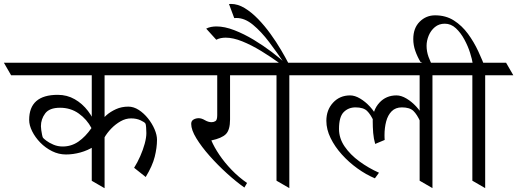

<svg xmlns="http://www.w3.org/2000/svg" viewBox="-62 -967 2659 987"><path d="M408.7 -644.5 445.8 -580.1H-4.9L-42 -644.5ZM837.9 -644.5 875 -580.1H399.9L362.8 -644.5ZM409.7 -37.6V-644H475.6V0.5ZM457 -215.8V-344.2Q465.8 -357.9 485.6 -375.2Q505.4 -392.6 534.2 -405.8Q563 -418.9 597.7 -418.9Q625 -418.9 651.4 -401.9Q677.7 -384.8 699 -358.2Q720.2 -331.5 732.7 -302.2Q745.1 -272.9 745.1 -248.5Q745.1 -208 733.4 -161.1Q721.7 -114.3 687 -57.1L627.4 -104.5Q644.5 -131.3 658.9 -164.1Q673.3 -196.8 681.9 -228.3Q690.4 -259.8 690.4 -282.7Q690.4 -294.9 689.2 -311.8Q688 -328.6 685.5 -332Q681.6 -338.9 660.6 -348.6Q639.6 -358.4 611.8 -358.4Q584 -358.4 557.9 -343.5Q531.7 -328.6 510 -306.2Q488.3 -283.7 474.4 -259.3Q460.4 -234.9 457 -215.8ZM435.5 -310.5Q443.4 -299.3 453.9 -285.6Q464.4 -272 472.2 -261.7Q453.1 -233.9 421.1 -213.9Q389.2 -193.8 351.6 -183.3Q314 -172.9 277.3 -172.9Q239.7 -172.9 205.6 -189.9Q171.4 -207 145 -234.1Q118.7 -261.2 103.3 -292.2Q87.9 -323.2 87.9 -350.6Q87.9 -479.5 234.9 -479.5Q282.7 -479.5 322 -457Q361.3 -434.6 390.4 -396.5Q419.4 -358.4 435.5 -310.5ZM408.2 -308.6Q384.8 -353.5 343 -383.3Q301.3 -413.1 246.6 -413.1Q191.9 -413.1 170.2 -383.8Q148.4 -354.5 148.4 -318.4Q148.4 -311 150.1 -298.1Q151.9 -285.2 154.3 -273.9Q156.7 -262.7 158.7 -259.3Q161.6 -254.9 176 -243.9Q190.4 -232.9 212.6 -223.4Q234.9 -213.9 260.3 -213.9Q304.7 -213.9 341.1 -239Q377.4 -264.2 408.2 -308.6Z M1211.4 -644.5 1248.5 -580.1H828.1L791 -644.5ZM1261.7 -644.5 1298.8 -580.1H894.5L857.4 -644.5ZM1054.7 -620.1H1120.6V-353Q1120.6 -299.3 1099.4 -277.8Q1078.1 -256.3 1024.4 -245.1Q1039.1 -210.4 1065.9 -170.7Q1092.8 -130.9 1129.2 -93.3Q1165.5 -55.7 1208 -26.4L1194.3 -2.9Q1151.9 -32.7 1104.5 -75.7Q1057.1 -118.7 1015.4 -165.8Q973.6 -212.9 947.3 -256.1Q920.9 -299.3 920.9 -330.1Q920.9 -345.7 932.9 -352.5Q944.8 -359.4 959.5 -359.4Q974.1 -359.4 991.5 -349.1Q1008.8 -338.9 1025.9 -338.9Q1036.6 -338.9 1045.7 -344.5Q1054.7 -350.1 1054.7 -375Z M1405.3 -644.5 1442.4 -580.1H1252L1214.8 -644.5ZM1532.7 -644.5 1569.8 -580.1H1379.4L1342.3 -644.5ZM1359.4 -38.1V-644.5H1425.3V0ZM1049.8 -762.7 998 -819.8Q1010.3 -826.2 1023.7 -828.6Q1037.1 -831.1 1050.8 -831.1Q1092.8 -831.1 1142.6 -811.8Q1192.4 -792.5 1242.2 -762.5Q1292 -732.4 1335.4 -699.5Q1378.9 -666.5 1408.2 -638.7H1379.9Q1331.5 -673.8 1281 -704.6Q1230.5 -735.4 1183.3 -754.4Q1136.2 -773.4 1098.1 -773.4Q1085.4 -773.4 1073.2 -771Q1061 -768.6 1049.8 -762.7ZM1142.1 -874 1115.2 -946.3Q1117.7 -946.3 1120.4 -946.5Q1123 -946.8 1125.5 -946.8Q1160.6 -946.8 1196 -925.3Q1231.4 -903.8 1265.1 -868.9Q1298.8 -834 1328.6 -792.7Q1358.4 -751.5 1382.3 -710.9Q1406.2 -670.4 1422.4 -638.7H1401.4Q1362.8 -696.3 1321.8 -750.5Q1280.8 -804.7 1238.5 -839.6Q1196.3 -874.5 1153.8 -874.5Q1146 -874.5 1142.1 -874Z M1877.4 -363.3Q1875 -356 1869.6 -350.3Q1864.3 -344.7 1859.9 -342.3Q1843.8 -378.4 1825 -396.7Q1806.2 -415 1765.6 -415Q1729 -415 1704.8 -390.6Q1680.7 -366.2 1680.7 -304.2Q1680.7 -256.3 1709.5 -214.1Q1738.3 -171.9 1785.4 -137.5Q1832.5 -103 1886.2 -79.1L1865.2 -50.3Q1819.8 -69.3 1775.6 -101.1Q1731.4 -132.8 1695.3 -172.9Q1659.2 -212.9 1637.5 -257.3Q1615.7 -301.8 1615.7 -345.7Q1615.7 -401.9 1650.1 -439.2Q1684.6 -476.6 1737.8 -476.6Q1762.2 -476.6 1789.3 -460.4Q1816.4 -444.3 1840.1 -418.5Q1863.8 -392.6 1877.4 -363.3ZM1915.5 -247.6 1866.7 -227.1Q1858.9 -253.9 1856.4 -283.9Q1854 -314 1854 -345.7Q1854 -401.9 1888.4 -439.2Q1922.9 -476.6 1976.1 -476.6Q2000.5 -476.6 2027.6 -460.4Q2054.7 -444.3 2078.4 -418.5Q2102.1 -392.6 2115.7 -363.3Q2113.3 -356 2107.9 -350.3Q2102.5 -344.7 2098.1 -342.3Q2082 -378.4 2063.2 -396.7Q2044.4 -415 2003.9 -415Q1971.2 -415 1951.4 -395Q1931.6 -375 1923.1 -342.5Q1914.6 -310.1 1914.6 -272Q1914.6 -265.6 1914.8 -259.8Q1915 -253.9 1915.5 -247.6ZM1907.7 -644.5 1944.8 -580.1H1522.9L1485.8 -644.5ZM2268.6 -644.5 2305.7 -580.1H1862.3L1825.2 -644.5ZM2095.2 -38.1V-644.5H2161.1V0Z M2539.6 -644.5 2576.7 -580.1H2258.8L2221.7 -644.5ZM2166 -621.1 2099.6 -648.4Q2083.5 -675.3 2073 -705.1Q2062.5 -734.9 2062.5 -766.1Q2062.5 -822.8 2095.5 -855.5Q2128.4 -888.2 2174.8 -888.2Q2230 -888.2 2271.5 -861.6Q2313 -835 2343.8 -793Q2374.5 -751 2396.7 -703.1Q2418.9 -655.3 2434.6 -612.8L2368.2 -640.1Q2365.2 -661.1 2354.5 -695.3Q2343.8 -729.5 2325.2 -763.9Q2306.6 -798.3 2281.5 -821.8Q2256.3 -845.2 2224.6 -845.2Q2194.8 -845.2 2173.8 -827.9Q2152.8 -810.5 2141.8 -784.2Q2130.9 -757.8 2130.9 -731.4Q2130.9 -702.6 2140.9 -674.6Q2150.9 -646.5 2166 -621.1ZM2366.2 -38.1V-644.5H2432.1V0Z"/></svg>

Font: Annapurna SIL
Style: Regular
Weight: 400
Designer: Peter Martin, Annie Olsen
Foundry: SIL International
Version: Version 2.000